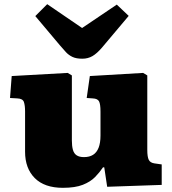

<svg xmlns="http://www.w3.org/2000/svg" viewBox="-20 -885 823 919"><path d="M281 14Q193 14 146.5 -32.5Q100 -79 100 -159V-352Q100 -380 94.5 -396.5Q89 -413 63 -414L28 -416L36 -521L304 -536L324 -524V-212Q324 -186 329 -168Q334 -150 347 -141.5Q360 -133 382 -133Q408 -133 425.5 -144Q443 -155 452 -178Q461 -201 461 -236V-351Q461 -387 454 -400Q447 -413 424 -414L395 -416L410 -521L665 -536L685 -524V-168Q685 -134 692 -120Q699 -106 719 -103L754 -98V0L493 9L479 -84H473Q457 -60 435 -37.5Q413 -15 376.5 -0.5Q340 14 281 14ZM374 -604Q345 -604 327 -612.5Q309 -621 295.5 -635.5Q282 -650 266 -669L149 -808L206 -865L373 -751L539 -863L596 -809L468 -657Q444 -629 422.5 -616.5Q401 -604 374 -604Z"/></svg>

Font: Literata Variable Black
Style: Regular
Weight: 900
Designer: Latin by Veronika Burian and Jose Scaglione. Greek by Irene Vlachou. Cyrillic by Vera Evstafieva.
Foundry: TypeTogether
Version: Version 3.021